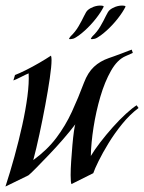

<svg xmlns="http://www.w3.org/2000/svg" viewBox="-23 -665 528 704"><path d="M325 -523Q320 -522 315.5 -521.5Q311 -521 310 -523Q310 -524 316 -532Q333 -548 345 -568.5Q357 -589 365 -606Q373 -623 379 -628Q387 -635 400 -640Q414 -645 426.5 -644.5Q439 -644 437 -640Q427 -620 408.5 -596.5Q390 -573 368.5 -553.5Q347 -534 330 -525ZM245 -523Q240 -522 235.5 -521.5Q231 -521 230 -523Q230 -524 236 -532Q253 -548 265 -568.5Q277 -589 285 -606Q293 -623 299 -628Q307 -635 320 -640Q334 -645 346.5 -644.5Q359 -644 357 -640Q347 -620 328.5 -596.5Q310 -573 288.5 -553.5Q267 -534 250 -525ZM-3 19Q14 -33 30 -91Q46 -149 58.5 -205.5Q71 -262 77.5 -311.5Q84 -361 82 -396Q72 -392 53.5 -382.5Q35 -373 26 -370L32 -390Q48 -396 72 -408Q96 -420 121 -434.5Q146 -449 164 -461Q166 -455 166 -445Q166 -422 159.5 -377.5Q153 -333 143 -279.5Q133 -226 121.5 -172.5Q110 -119 99 -78Q150 -115 183.5 -159.5Q217 -204 240.5 -255Q264 -306 285 -362Q299 -399 321.5 -420Q344 -441 376 -452Q381 -454 394.5 -458.5Q408 -463 423 -469Q438 -475 449 -479Q460 -483 460 -483L464 -471L437 -459Q407 -446 384 -405.5Q361 -365 345 -310.5Q329 -256 320 -198.5Q311 -141 310 -93Q323 -115 344.5 -143Q366 -171 390.5 -198.5Q415 -226 438.5 -247.5Q462 -269 478 -279L485 -269Q453 -245 425 -210.5Q397 -176 375 -140Q353 -104 338.5 -74.5Q324 -45 319 -30L239 10Q236 4 236 -23Q236 -45 238 -74.5Q240 -104 242.5 -133Q245 -162 248 -183Q251 -204 253 -209Q234 -184 208 -154Q182 -124 155.5 -96.5Q129 -69 109 -48.5Q89 -28 81 -22Z"/></svg>

Font: Kings
Style: Regular
Weight: 400
Designer: Robert E. Leuschke
Foundry: Robert E. Leuschke
Version: Version 1.010; ttfautohint (v1.8.3)